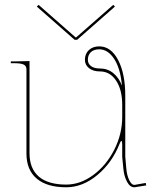

<svg xmlns="http://www.w3.org/2000/svg" viewBox="-20 -775 650 797"><path d="M140.1 -754.9 293.5 -620.1H296.4L450.2 -754.9L457 -747.6L300.3 -609.9H289.6L132.8 -747.6ZM486.3 -419.4Q480 -490.7 453.9 -530.5Q427.7 -570.3 392.1 -570.3Q369.6 -570.3 357.2 -558.6Q344.7 -546.9 344.7 -526.9Q344.7 -510.7 357.7 -500.7Q370.6 -490.7 395 -490.7Q426.3 -490.7 450 -471.7Q473.6 -452.6 486.3 -419.4ZM24.9 -520H37.6L102.5 -521.5V-139.2Q102.5 -75.2 141.1 -42Q179.7 -8.8 254.9 -8.8Q313 -8.8 366.9 -48.3Q420.9 -87.9 454.1 -153.1Q487.3 -218.3 487.3 -289.1V-339.8Q487.3 -402.3 461.9 -440.4Q436.5 -478.5 395 -478.5Q366.7 -478.5 349.6 -491.9Q332.5 -505.4 332.5 -526.9Q332.5 -551.8 348.9 -567.1Q365.2 -582.5 392.1 -582.5Q440.4 -582.5 470.2 -526.1Q500 -469.7 500 -377.9V-124.5L504.4 -74.7Q506.8 -46.9 516.4 -27.3Q525.9 -7.8 537.1 -7.3L585 -15.6L586.9 -5.4L538.6 2.4H537.6Q519.5 2.4 507.3 -20.5Q495.1 -43.5 492.2 -73.7L487.3 -124V-174.3Q487.3 -189.9 483.9 -189.9Q481 -189.9 476.1 -177.7Q445.8 -100.1 384.5 -48.8Q323.2 2.4 254.9 2.4Q174.8 2.4 132.3 -33.7Q89.8 -69.8 89.8 -137.7V-487.3Q89.8 -501.5 78.1 -507.1Q66.4 -512.7 37.6 -512.7H24.9Z"/></svg>

Font: ZnikomitNo24
Style: Thin
Weight: 300
Designer: gluk
Foundry: gluk
Version: Version 0.55